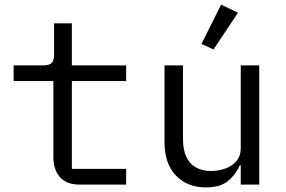

<svg xmlns="http://www.w3.org/2000/svg" viewBox="-20 -799 1240 831"><path d="M325 0Q267 0 239 -33Q211 -66 211 -118V-448H39V-516H167Q193 -516 203.5 -526.5Q214 -537 214 -563V-698H291V-516H526V-448H291V-68H526V0Z M1022 -84H1018Q1002 -46 968.5 -17Q935 12 871 12Q790 12 741 -39.5Q692 -91 692 -185V-516H772V-199Q772 -129 803.5 -94Q835 -59 894 -59Q926 -59 955.5 -69.5Q985 -80 1003.5 -102Q1022 -124 1022 -158V-516H1102V0H1022ZM904 -585 852 -609 937 -779 1010 -744Z"/></svg>

Font: Lilex
Style: Regular
Weight: 400
Monospace: yes
Designer: Mike Abbink, Paul van der Laan, Pieter van Rosmalen, Mikhael Khrustik
Foundry: Mikhael Khrustik
Version: Version 2.510